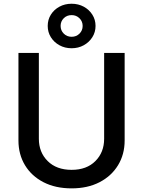

<svg xmlns="http://www.w3.org/2000/svg" viewBox="-20 -1016 780 1047"><path d="M370.6 11.2Q282.7 11.2 217.5 -22.2Q152.3 -55.7 116.5 -114.7Q80.6 -173.8 80.6 -250V-727.5H191.9V-259.3Q191.9 -185.5 240 -137.7Q288.1 -89.8 370.6 -89.8Q452.6 -89.8 500.2 -137.7Q547.9 -185.5 547.9 -259.3V-727.5H659.7V-250Q659.7 -173.8 623.5 -114.7Q587.4 -55.7 522.5 -22.2Q457.5 11.2 370.6 11.2ZM370.6 -752.9Q333.5 -752.9 304 -769.3Q274.4 -785.6 257.3 -813.2Q240.2 -840.8 240.2 -874.5Q240.2 -908.7 257.3 -936Q274.4 -963.4 304 -979.5Q333.5 -995.6 370.6 -995.6Q407.2 -995.6 436.8 -979.5Q466.3 -963.4 483.6 -936Q501 -908.7 501 -874.5Q501 -840.8 483.6 -813.2Q466.3 -785.6 436.8 -769.3Q407.2 -752.9 370.6 -752.9ZM370.6 -815.4Q396 -815.4 413.3 -832.5Q430.7 -849.6 430.7 -874.5Q430.7 -899.4 413.3 -916.5Q396 -933.6 370.6 -933.6Q344.7 -933.6 327.6 -916.5Q310.5 -899.4 310.5 -874.5Q310.5 -849.6 327.9 -832.5Q345.2 -815.4 370.6 -815.4Z"/></svg>

Font: Inter Medium
Style: Regular
Weight: 500
Designer: Rasmus Andersson
Foundry: rsms
Version: Version 4.001;git-9221beed3